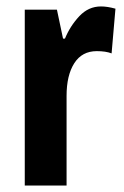

<svg xmlns="http://www.w3.org/2000/svg" viewBox="-20 -577 387 597"><path d="M294 -557Q314 -557 339 -550L327 -411Q309 -418 281 -418Q235 -418 211 -380.5Q187 -343 187 -279V0H57V-547H157L176 -457H182Q198 -496 226.5 -526.5Q255 -557 294 -557Z"/></svg>

Font: Noto Sans Myanmar ExtraCondensed
Style: Bold
Weight: 700
Width: 2
Designer: Monotype Design Team
Foundry: Monotype Imaging Inc.
Version: Version 2.107; ttfautohint (v1.8.4.7-5d5b)